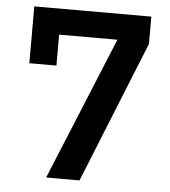

<svg xmlns="http://www.w3.org/2000/svg" viewBox="-51 -744 702 791"><g transform="rotate(5 300.0 -349.0)"><path d="M307 0H169L412 -591H171V-463H59V-698H543V-585Z"/></g></svg>

Font: IBM Plex Sans SemiBold
Style: Regular
Weight: 600
Designer: Mike Abbink, Paul van der Laan, Pieter van Rosmalen
Foundry: Bold Monday
Version: Version 3.201